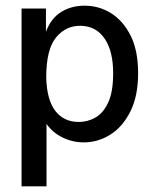

<svg xmlns="http://www.w3.org/2000/svg" viewBox="-20 -490 540 677"><path d="M56 167V-460H142V-378Q160 -426 196 -448Q232 -470 278 -470Q329 -470 371.5 -443.5Q414 -417 440.5 -364.5Q467 -312 467 -232Q467 -151 439.5 -96.5Q412 -42 368.5 -15Q325 12 276 12Q236 12 201 -5Q166 -22 144 -53V167ZM258 -60Q289 -60 316.5 -75.5Q344 -91 361.5 -128.5Q379 -166 379 -232Q379 -309 349.5 -353Q320 -397 267 -399Q214 -401 178.5 -359Q143 -317 143 -217Q145 -138 175 -99Q205 -60 258 -60Z"/></svg>

Font: Inconsolata Medium
Style: Regular
Weight: 500
Monospace: yes
Designer: Raph Levien, Cyreal, Brenton Simpson
Foundry: Raph Levien, Cyreal, Google
Version: Version 3.001; ttfautohint (v1.8.2.53-6de2)